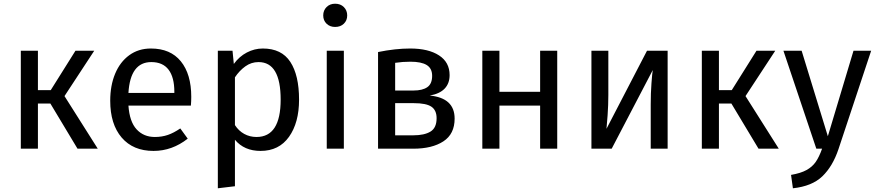

<svg xmlns="http://www.w3.org/2000/svg" viewBox="-20 -800 4717 1033"><path d="M327 -283 506 0H397L251 -243H184V0H92V-527H184V-315H253L386 -527H487Z M1007 -232H671Q677 -145 715 -104Q753 -63 813 -63Q851 -63 883 -74Q915 -85 950 -109L990 -54Q906 12 806 12Q696 12 634.5 -60Q573 -132 573 -258Q573 -340 599.5 -403.5Q626 -467 675.5 -503Q725 -539 792 -539Q897 -539 953 -470Q1009 -401 1009 -279Q1009 -256 1007 -232ZM918 -306Q918 -384 887 -425Q856 -466 794 -466Q681 -466 671 -300H918Z M1589 -264Q1589 -140 1535 -64Q1481 12 1382 12Q1294 12 1244 -48V202L1152 213V-527H1231L1238 -456Q1267 -496 1308 -517.5Q1349 -539 1394 -539Q1495 -539 1542 -467Q1589 -395 1589 -264ZM1490 -264Q1490 -466 1371 -466Q1332 -466 1300 -443Q1268 -420 1244 -384V-127Q1264 -96 1294 -79.5Q1324 -63 1360 -63Q1490 -63 1490 -264Z M1848 -717Q1848 -690 1830 -672.5Q1812 -655 1783 -655Q1755 -655 1737 -672.5Q1719 -690 1719 -717Q1719 -744 1737 -762Q1755 -780 1783 -780Q1812 -780 1830 -762Q1848 -744 1848 -717ZM1830 0H1738V-527H1830Z M2426 -162Q2426 -79 2365.5 -39.5Q2305 0 2204 0H2014V-520Q2107 -539 2187 -539Q2285 -539 2342 -502Q2399 -465 2399 -396Q2399 -351 2372 -323Q2345 -295 2292 -286Q2426 -273 2426 -162ZM2106 -462V-313H2205Q2253 -313 2279 -331Q2305 -349 2305 -392Q2305 -432 2276 -450Q2247 -468 2188 -468Q2146 -468 2106 -462ZM2329 -164Q2329 -207 2301 -226Q2273 -245 2206 -245H2106V-72H2204Q2263 -72 2296 -92Q2329 -112 2329 -164Z M2886 -232H2667V0H2575V-527H2667V-306H2886V-527H2978V0H2886Z M3572 0H3481V-238Q3481 -298 3485 -352Q3489 -406 3492 -423L3271 0H3162V-527H3253V-289Q3253 -236 3249 -179.5Q3245 -123 3243 -107L3461 -527H3572Z M3991 -283 4170 0H4061L3915 -243H3848V0H3756V-527H3848V-315H3917L4050 -527H4151Z M4491 3Q4460 95 4404.5 148.5Q4349 202 4246 213L4236 141Q4288 132 4319 115Q4350 98 4368.5 71.5Q4387 45 4403 0H4372L4195 -527H4293L4434 -67L4572 -527H4667Z"/></svg>

Font: Fira Sans
Style: Regular
Weight: 400
Designer: bBox Type GmbH & Carrois Corporate GbR & Edenspiekermann AG
Foundry: bBox Type GmbH & Carrois Corporate GbR & Edenspiekermann AG
Version: Version 4.301